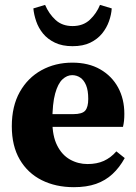

<svg xmlns="http://www.w3.org/2000/svg" viewBox="-20 -757 561 792"><path d="M284.8 15.1Q209.8 15.1 152 -13.9Q94.2 -42.9 61.5 -98.9Q28.7 -155 28.7 -236.2Q28.7 -318.9 61.5 -377.5Q94.3 -436 151 -467.3Q207.8 -498.6 278.2 -498.6Q345.4 -498.6 393.4 -471Q441.4 -443.4 467.2 -396Q492.9 -348.5 492.9 -287.5Q492.9 -271.2 491.6 -258.8Q490.3 -246.5 487.3 -233.6H96V-286.2H281.8Q319.3 -286.2 331.7 -300.9Q344 -315.5 344 -348.9Q344 -383.9 335.1 -405.4Q326.1 -426.9 311.1 -436.9Q296.1 -447 277.5 -447Q256.3 -447 237.6 -429.6Q218.9 -412.2 207.5 -371Q196 -329.7 196 -256.7Q196 -196.2 215.7 -157.1Q235.3 -117.9 268.6 -99.1Q301.8 -80.3 341.1 -80.3Q379.6 -80.3 408.3 -93.3Q437.1 -106.4 460 -132.6L494.5 -105Q473.1 -66 444 -39.1Q415 -12.2 376.1 1.5Q337.2 15.1 284.8 15.1ZM117.6 -722.3 166 -736.8Q181.7 -700 209.2 -674.7Q236.6 -649.5 279.2 -649.5Q322.9 -649.5 350.5 -675.4Q378.2 -701.4 392.5 -736.8L440.9 -722.3Q439.3 -696.8 429.6 -669.3Q419.8 -641.7 401 -618.6Q382.1 -595.5 352.4 -581Q322.7 -566.5 279.2 -566.5Q236.8 -566.5 206.6 -581Q176.4 -595.5 157.5 -618.6Q138.7 -641.7 129.3 -669.3Q119.9 -696.8 117.6 -722.3Z"/></svg>

Font: Source Serif 4 Variable
Style: Regular
Weight: 400
Designer: Frank Grießhammer
Foundry: Adobe
Version: Version 4.005;hotconv 1.1.0;makeotfexe 2.6.0